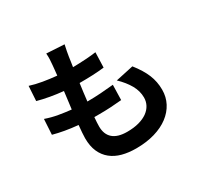

<svg xmlns="http://www.w3.org/2000/svg" viewBox="-176 -1026 1352 1301"><g transform="rotate(-30 500.0 -375.0)"><path d="M792 -439Q842 -376 865 -320Q888 -264 888 -201Q888 -145 863.5 -98Q839 -51 793.5 -16.5Q748 18 683 37Q618 56 537 56Q478 56 429.5 43Q381 30 345.5 1.5Q310 -27 290.5 -71Q271 -115 271 -177Q271 -195 273 -220.5Q275 -246 278 -277Q224 -282 176 -290.5Q128 -299 88 -310L95 -430Q143 -413 192.5 -404.5Q242 -396 290 -391Q295 -424 298.5 -458Q302 -492 307 -526Q255 -531 204.5 -540Q154 -549 110 -561L117 -676Q160 -662 213 -653Q266 -644 320 -639Q323 -662 324.5 -681.5Q326 -701 328 -718Q330 -738 331 -759.5Q332 -781 330 -806L469 -798Q463 -771 459 -750.5Q455 -730 452 -710Q450 -697 447.5 -678Q445 -659 441 -635Q495 -636 541.5 -639Q588 -642 623 -647L619 -529Q575 -524 530.5 -522Q486 -520 426 -520Q421 -487 417 -452.5Q413 -418 409 -385H416Q462 -385 514 -388.5Q566 -392 615 -397L612 -279Q570 -275 526.5 -272.5Q483 -270 437 -270H397Q395 -248 394 -230Q393 -212 393 -198Q393 -137 430 -104.5Q467 -72 541 -72Q593 -72 633 -83Q673 -94 700 -113.5Q727 -133 741 -159.5Q755 -186 755 -217Q755 -268 728 -315.5Q701 -363 653 -409Z"/></g></svg>

Font: SpoqaHanSans-Bold
Style: Regular
Weight: 700
Designer: [Spoqa Han Sans] Dong-huui Kim \uAE40 \uB3D9 \uD718   [Noto Sans] Ryoko NISHIZUKA \u897F \u585A \u6DBC \u5B50  (kana & i
Foundry: Spoqa (http://www.spoqa-han-sans.com)
Version: Version 2.000